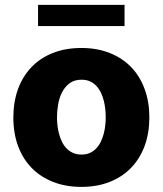

<svg xmlns="http://www.w3.org/2000/svg" viewBox="-20 -747 659 778"><path d="M34.1 -271Q34.1 -333.5 52.7 -385.1Q71.4 -436.8 106.7 -474.1Q142 -511.4 193.4 -532Q244.7 -552.6 309.7 -552.6Q373.9 -552.6 425.1 -532.1Q476.2 -511.7 511.7 -474.8Q547.2 -437.9 566.2 -385.8Q585.2 -333.8 585.2 -271Q585.2 -208.1 566.2 -156.2Q547.2 -104.4 511.7 -67.5Q476.2 -30.5 425.1 -10.1Q373.9 10.3 309.7 10.3Q246.8 10.3 195.8 -9.6Q144.9 -29.5 108.8 -66.1Q72.8 -102.6 53.4 -154.7Q34.1 -206.7 34.1 -271ZM310.7 -120.7Q330.3 -120.7 345 -127.7Q359.7 -134.6 370.6 -146.3Q381.4 -158 388.7 -173.3Q396 -188.6 400.4 -205.4Q404.8 -222.3 406.6 -239.5Q408.4 -256.7 408.4 -272Q408.4 -287.6 406.6 -304.9Q404.8 -322.1 400.6 -339Q396.3 -355.8 389 -371.3Q381.7 -386.7 370.9 -398.4Q360.1 -410.2 345.2 -417.1Q330.3 -424 310.7 -424Q280.9 -424 261.5 -409.3Q242.2 -394.5 231 -372Q219.8 -349.4 215.4 -322.8Q210.9 -296.2 210.9 -272Q210.9 -256 212.9 -238.6Q214.8 -221.2 219.3 -204.4Q223.7 -187.5 231.2 -172.4Q238.6 -157.3 249.6 -145.8Q260.7 -134.2 275.7 -127.5Q290.8 -120.7 310.7 -120.7ZM134.2 -727.3H484.7V-641.3H134.2Z"/></svg>

Font: Inter P Extra Bold
Style: Regular
Weight: 800
Designer: Rasmus Andersson
Foundry: rsms
Version: Version 3.018;git-588b23468